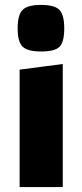

<svg xmlns="http://www.w3.org/2000/svg" viewBox="-20 -763 335 783"><path d="M60 -479 236 -502V0H60ZM148 -553Q93 -553 72.5 -572.5Q52 -592 52 -647Q52 -703 72.5 -723Q93 -743 148 -743Q202 -743 222 -723Q242 -703 242 -647Q242 -592 223 -572.5Q204 -553 148 -553Z"/></svg>

Font: Changa
Style: Bold
Weight: 700
Designer: Eduardo Rodriguez Tunni
Foundry: Eduardo Rodriguez Tunni
Version: Version 3.002; ttfautohint (v1.8.2)